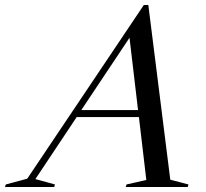

<svg xmlns="http://www.w3.org/2000/svg" viewBox="-102 -745 822 765"><path d="M576.5 -29 649 -10 646 0H399L402 -10L481 -28L451.5 -278.5H203.5L39 -31.5L117 -10L114 0H-82L-79 -10L6.5 -33L471 -725H489ZM222 -306.5H448L414 -594.5Z"/></svg>

Font: Newsreader Display
Style: Italic
Weight: 400
Italic angle: -17°
Designer: Hugues Gentile
Foundry: Production Type
Version: Version 1.001